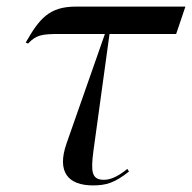

<svg xmlns="http://www.w3.org/2000/svg" viewBox="-20 -556 582 582"><path d="M262 6C302 6 328 -2 371 -36L366 -44C333 -17 311 -11 295 -11C258 -11 255 -35 263 -97L312 -453H514L542 -536H210C129 -536 99 -499 58 -427L65 -424C90 -450 106 -453 161 -453H298L182 -122C151 -34 187 6 262 6Z"/></svg>

Font: Noto Serif Display
Style: Italic
Weight: 400
Italic angle: -12°
Designer: Monotype Design Team
Foundry: Monotype Imaging Inc.
Version: Version 2.009